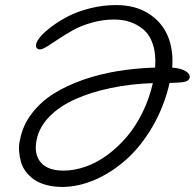

<svg xmlns="http://www.w3.org/2000/svg" viewBox="-20 -735 776 765"><path d="M228 9.8Q193.4 9.8 164.6 2Q135.7 -5.9 116.5 -19.3Q97.2 -32.7 83.3 -50.8Q69.3 -68.8 63.5 -90.1Q57.6 -111.3 55.9 -134.3Q54.2 -157.2 60.1 -180.2Q71.3 -236.8 107.2 -283.4Q143.1 -330.1 194.6 -362.3Q246.1 -394.5 312.5 -417.5Q378.9 -440.4 450.2 -451.9Q521.5 -463.4 598.1 -465.8Q602.1 -518.6 589.4 -557.6Q576.7 -596.7 551.5 -617.4Q526.4 -638.2 497.6 -647.7Q468.8 -657.2 435.1 -657.2Q390.1 -657.2 346.7 -645Q303.2 -632.8 271.7 -615.2Q240.2 -597.7 214.1 -580.1Q188 -562.5 168.5 -550.3Q148.9 -538.1 139.2 -538.1Q130.4 -538.1 126 -544.2Q121.6 -550.3 124 -559.1Q126 -570.8 141.6 -589.4Q157.2 -607.9 186.3 -629.6Q215.3 -651.4 252.2 -670.4Q289.1 -689.5 339.6 -702.1Q390.1 -714.8 442.9 -714.8Q518.1 -714.8 571.3 -681.4Q624.5 -647.9 648.2 -592Q671.9 -536.1 666 -465.8Q703.1 -462.4 720.7 -450.9Q738.3 -439.5 735.8 -425.8Q733.4 -414.1 718.3 -409.7Q703.1 -405.3 655.8 -404.8Q633.8 -309.1 586.9 -229.2Q540 -149.4 481.4 -97.9Q422.9 -46.4 357.2 -18.3Q291.5 9.8 228 9.8ZM126 -178.2Q114.3 -121.6 142.1 -88.4Q169.9 -55.2 232.9 -55.2Q275.9 -55.2 320.6 -70.8Q365.2 -86.4 407 -116.9Q448.7 -147.5 484.4 -189Q520 -230.5 547.4 -285.9Q574.7 -341.3 588.9 -403.8Q501 -400.9 422.4 -384.5Q343.8 -368.2 281 -340.3Q218.3 -312.5 177.2 -270.8Q136.2 -229 126 -178.2Z"/></svg>

Font: Shantell Sans Irregular
Style: Italic
Weight: 300
Italic angle: -11.31°
Designer: Stephen Nixon, Anya Danilova, Shantell Martin
Foundry: Arrow Type
Version: Version 1.006;[9816181b4]